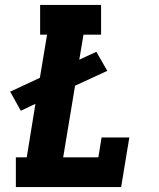

<svg xmlns="http://www.w3.org/2000/svg" viewBox="-20 -755 640 775"><path d="M44 0V-120H88L123 -336L64 -308L21 -385L141 -441L170 -615H142V-735H388V-615H317L300 -514L369 -546L413 -469L283 -409L235 -120H377L390 -200H502L469 0Z"/></svg>

Font: Iosevka Slab HvExObl
Style: Regular
Weight: 900
Width: 7
Italic angle: -9°
Monospace: yes
Designer: Belleve Invis
Foundry: Belleve Invis
Version: Version 11.1.1; ttfautohint (v1.8.3)